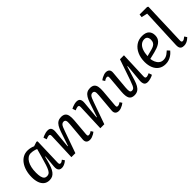

<svg xmlns="http://www.w3.org/2000/svg" viewBox="149 -1775 2797 2797"><g transform="rotate(-45 1547.5 -376.5)"><path d="M466 -90Q465 -65 470.5 -56Q476 -47 491 -47Q501 -47 513.5 -53.5Q526 -60 540 -72L565 -34Q554 -24 536 -12.5Q518 -1 497.5 6.5Q477 14 456 14Q431 14 414.5 3Q398 -8 391.5 -30.5Q385 -53 388 -86L405 -274L398 -275L376 -193Q363 -143 347.5 -104.5Q332 -66 312 -39.5Q292 -13 265.5 0.5Q239 14 203 14Q150 14 115.5 -14Q81 -42 64.5 -90.5Q48 -139 48 -201Q48 -272 65 -330.5Q82 -389 113 -432Q144 -475 186 -498Q228 -521 278 -521Q313 -521 343.5 -513Q374 -505 392 -496L462 -519L479 -511ZM216 -54Q240 -54 257 -64Q274 -74 289.5 -102Q305 -130 322 -181.5Q339 -233 362 -317L395 -436Q376 -446 345 -453Q314 -460 287 -460Q254 -460 227 -441.5Q200 -423 180 -389Q160 -355 149.5 -308Q139 -261 139 -205Q139 -153 147 -119.5Q155 -86 172 -70Q189 -54 216 -54Z M1153 -35Q1142 -25 1122 -13.5Q1102 -2 1079.5 6Q1057 14 1036 14Q997 14 978 -7Q959 -28 963 -69L988 -354Q993 -407 983.5 -427Q974 -447 949 -447Q927 -447 913 -434Q899 -421 888 -395.5Q877 -370 863 -330L746 0H664L680 -416Q681 -438 675 -447Q669 -456 653 -456Q643 -456 629 -451.5Q615 -447 594 -438L577 -488Q588 -494 607.5 -502Q627 -510 649.5 -515.5Q672 -521 692 -521Q735 -521 751 -495Q767 -469 762 -419L737 -152L744 -150L817 -367Q835 -420 855.5 -454Q876 -488 904 -504.5Q932 -521 970 -521Q1015 -521 1039 -502Q1063 -483 1070.5 -444.5Q1078 -406 1073 -348L1051 -90Q1049 -66 1053.5 -56.5Q1058 -47 1074 -47Q1085 -47 1100.5 -53.5Q1116 -60 1130 -71Z M1749 -35Q1738 -25 1718 -13.5Q1698 -2 1675.5 6Q1653 14 1632 14Q1593 14 1574 -7Q1555 -28 1559 -69L1584 -354Q1589 -407 1579.5 -427Q1570 -447 1545 -447Q1523 -447 1509 -434Q1495 -421 1484 -395.5Q1473 -370 1459 -330L1342 0H1260L1276 -416Q1277 -438 1271 -447Q1265 -456 1249 -456Q1239 -456 1225 -451.5Q1211 -447 1190 -438L1173 -488Q1184 -494 1203.5 -502Q1223 -510 1245.5 -515.5Q1268 -521 1288 -521Q1331 -521 1347 -495Q1363 -469 1358 -419L1333 -152L1340 -150L1413 -367Q1431 -420 1451.5 -454Q1472 -488 1500 -504.5Q1528 -521 1566 -521Q1611 -521 1635 -502Q1659 -483 1666.5 -444.5Q1674 -406 1669 -348L1647 -90Q1645 -66 1649.5 -56.5Q1654 -47 1670 -47Q1681 -47 1696.5 -53.5Q1712 -60 1726 -71Z M1774 -472Q1789 -485 1809.5 -496Q1830 -507 1852 -514Q1874 -521 1891 -521Q1930 -521 1949 -500Q1968 -479 1964 -438L1939 -156Q1935 -102 1942 -81Q1949 -60 1974 -60Q1993 -60 2005.5 -69.5Q2018 -79 2030.5 -105Q2043 -131 2060 -180L2173 -508H2255L2239 -91Q2238 -69 2244 -60Q2250 -51 2266 -51Q2278 -51 2293.5 -56.5Q2309 -62 2325 -69L2342 -19Q2331 -12 2316 -6Q2301 0 2285 4.5Q2269 9 2254 11.5Q2239 14 2227 14Q2182 14 2167.5 -14Q2153 -42 2157 -88L2182 -358L2174 -359L2106 -140Q2091 -92 2071.5 -57.5Q2052 -23 2023.5 -4.5Q1995 14 1953 14Q1892 14 1869 -26.5Q1846 -67 1854 -162L1876 -417Q1878 -443 1873 -451.5Q1868 -460 1853 -460Q1841 -460 1825.5 -453.5Q1810 -447 1797 -436Z M2638 -521Q2713 -521 2748 -486.5Q2783 -452 2783 -394Q2783 -352 2766.5 -323Q2750 -294 2722.5 -275.5Q2695 -257 2663 -245.5Q2631 -234 2600 -226L2489 -199Q2492 -166 2506 -132Q2520 -98 2547.5 -75Q2575 -52 2616 -52Q2638 -52 2658.5 -58.5Q2679 -65 2700 -79.5Q2721 -94 2746 -117L2780 -80Q2771 -69 2755.5 -53.5Q2740 -38 2716.5 -22.5Q2693 -7 2663 3.5Q2633 14 2596 14Q2532 14 2487.5 -17Q2443 -48 2420.5 -102.5Q2398 -157 2398 -225Q2398 -311 2428 -378Q2458 -445 2512 -483Q2566 -521 2638 -521ZM2694 -391Q2694 -411 2688 -427.5Q2682 -444 2668 -454.5Q2654 -465 2631 -465Q2590 -465 2559 -440Q2528 -415 2510.5 -368.5Q2493 -322 2489 -256L2590 -282Q2625 -291 2648 -304Q2671 -317 2682.5 -338Q2694 -359 2694 -391Z M2923 -698 2830 -719 2836 -767H2991L3007 -756L2984 -90Q2983 -68 2987.5 -58Q2992 -48 3009 -48Q3020 -48 3035 -56.5Q3050 -65 3069 -81L3094 -43Q3084 -33 3066.5 -19.5Q3049 -6 3025.5 4Q3002 14 2973 14Q2941 14 2924 2.5Q2907 -9 2901 -29.5Q2895 -50 2896 -77Z"/></g></svg>

Font: Literata
Style: Italic
Weight: 400
Italic angle: -2°
Designer: Latin by Veronika Burian and Jose Scaglione. Greek by Irene Vlachou. Cyrillic by Vera Evstafieva
Foundry: TypeTogether
Version: Version 3.103;gftools[0.9.29]